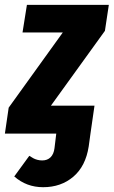

<svg xmlns="http://www.w3.org/2000/svg" viewBox="-49 -551 469 792"><path d="M399.9 -530.8 383.8 -423.8 161.1 -115.2H340.8L324.2 0L316.9 53.2Q304.2 134.8 253.4 178Q202.6 221.2 128.9 221.2Q60.1 221.2 9.8 176.8L71.8 91.8Q83 98.6 89.1 102.1Q95.2 105.5 105 108.2Q114.7 110.8 125 110.8Q146.5 110.8 159.7 97.7Q172.9 84.5 175.8 60.1L183.1 0H-28.8L-13.2 -106.9L210 -417H43.9L62 -530.8Z"/></svg>

Font: Fira Sans Compressed
Style: Bold Italic
Weight: 700
Width: 3
Italic angle: -8°
Designer: Carrois Corporate & Edenspiekermann AG
Foundry: Carrois Corporate GbR & Edenspiekermann AG
Version: Version 4.203;PS 004.203;hotconv 1.0.88;makeotf.lib2.5.64775